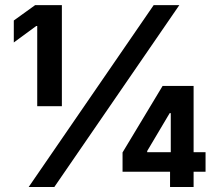

<svg xmlns="http://www.w3.org/2000/svg" viewBox="-20 -748 873 768"><path d="M227.5 -727.5V-323.2H128.9V-644H125L35.2 -578.1V-666L120.6 -727.5ZM94.7 0 594.7 -727.5H697.3L197.3 0ZM470.2 -61V-138.2L630.4 -404.3H699.2V-295.4H658.7L568.8 -144V-139.2H802.2V-61ZM660.2 0V-84L663.1 -118.7V-404.3H754.4V0Z"/></svg>

Font: Inter 18pt
Style: Bold
Weight: 700
Designer: Rasmus Andersson
Foundry: rsms
Version: Version 4.001;git-66647c0bb